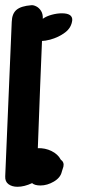

<svg xmlns="http://www.w3.org/2000/svg" viewBox="-20 -780 327 736"><path d="M144 -708Q158 -718 178.5 -723.5Q199 -729 217 -729Q258 -729 257 -703Q254 -674 229.5 -655.5Q205 -637 172 -628Q152 -623 141 -623Q135 -486 125 -212Q153 -213 177.5 -201Q202 -189 213 -168Q227 -158 223 -141L217 -122Q212 -99 186.5 -84Q161 -69 135 -69Q113 -69 103 -78Q73 -64 47 -64Q26 -64 12.5 -74Q-1 -84 0 -104L25 -696Q26 -728 43.5 -742.5Q61 -757 100 -760Q108 -761 119 -755.5Q130 -750 137.5 -738Q145 -726 144 -708Z"/></svg>

Font: Sedgwick Ave Display
Style: Regular
Weight: 400
Designer: Kevin Burke, Pedro Vergani
Foundry: Google, Inc.
Version: Version 1.000